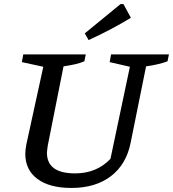

<svg xmlns="http://www.w3.org/2000/svg" viewBox="-20 -919 855 949"><path d="M333 10Q225 10 165 -34.5Q105 -79 105 -159Q105 -177 110 -204L194 -589L88 -612L95 -650H404L397 -616Q376 -607 351.5 -601.5Q327 -596 294 -591L216 -199Q215 -188 213.5 -179.5Q212 -171 212 -164Q212 -62 351 -62Q458 -62 526 -134L622 -589L522 -612L529 -650H815L808 -616Q766 -600 702 -591L626 -215Q605 -107 528.5 -48.5Q452 10 333 10ZM418 -721 399 -754 576 -899H590L627 -831Q526 -770 418 -721Z"/></svg>

Font: Piazzolla SC Medium
Style: Italic
Weight: 500
Italic angle: -11.3°
Designer: Juan Pablo del Peral
Foundry: Huerta Tipografica
Version: Version 1.330